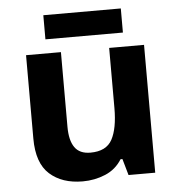

<svg xmlns="http://www.w3.org/2000/svg" viewBox="-52 -758 760 817"><g transform="rotate(-5 328.5 -349.5)"><path d="M579 -546V0H465L445 -70H437Q411 -28 365.5 -9Q320 10 269 10Q181 10 128 -37.5Q75 -85 75 -190V-546H224V-227Q224 -169 245 -139Q266 -109 312 -109Q380 -109 405 -155.5Q430 -202 430 -289V-546ZM494 -709V-606H163V-709Z"/></g></svg>

Font: Noto Sans Tangsa
Style: Bold
Weight: 700
Version: Version 1.504